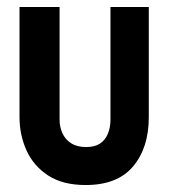

<svg xmlns="http://www.w3.org/2000/svg" viewBox="-20 -521 484 551"><path d="M407 -185V-501H297V-177Q297 -155 289.5 -137Q282 -119 267 -109Q252 -99 227 -99Q201 -99 184 -110Q167 -121 159 -139Q151 -157 151 -177V-501H36V-185Q36 -134 56 -89.5Q76 -45 118 -17.5Q160 10 226 10Q317 10 362 -43.5Q407 -97 407 -185Z"/></svg>

Font: Advent Pro
Style: Bold
Weight: 700
Designer: VivaRado, Andreas Kalpakidis
Foundry: VivaRado, Andreas Kalpakidis
Version: Version 3.000